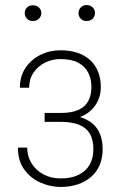

<svg xmlns="http://www.w3.org/2000/svg" viewBox="-20 -740 486 769"><path d="M225.6 -258.3H158.7V-287.6H222.7Q268.1 -287.6 295.2 -300.3Q322.3 -313 334.2 -336.7Q346.2 -360.4 346.2 -391.6Q346.2 -422.9 333.7 -448.2Q321.3 -473.6 293.9 -488.5Q266.6 -503.4 221.7 -503.4Q188.5 -503.4 159.9 -489Q131.3 -474.6 114 -448.7Q96.7 -422.9 96.7 -388.7H59.6Q59.6 -434.6 82.3 -468.3Q105 -502 142.1 -520.3Q179.2 -538.6 221.7 -538.6Q259.8 -538.6 289.6 -528.8Q319.3 -519 340.3 -500Q361.3 -481 372.6 -453.4Q383.8 -425.8 383.8 -390.1Q383.8 -363.3 373.5 -339.4Q363.3 -315.4 343.3 -297.1Q323.2 -278.8 293.7 -268.6Q264.2 -258.3 225.6 -258.3ZM158.7 -280.8H225.6Q267.6 -280.8 298.8 -271.7Q330.1 -262.7 350.6 -245.1Q371.1 -227.5 381.1 -201.9Q391.1 -176.3 391.1 -143.1Q391.1 -106.9 378.9 -78.6Q366.7 -50.3 344.2 -31Q321.8 -11.7 290.8 -1.5Q259.8 8.8 222.7 8.8Q182.6 8.8 143.3 -8.1Q104 -24.9 77.9 -60.1Q51.8 -95.2 51.8 -148.9H88.9Q88.9 -114.3 106.2 -86.2Q123.5 -58.1 153.8 -41.7Q184.1 -25.4 222.7 -25.4Q266.1 -25.4 295.4 -40Q324.7 -54.7 339.4 -80.8Q354 -106.9 354 -142.1Q354 -180.7 339.6 -204.8Q325.2 -229 296.1 -240.5Q267.1 -252 222.7 -252H158.7ZM79.1 -688Q79.1 -700.7 87.9 -709.7Q96.7 -718.8 111.8 -718.8Q126.5 -718.8 136 -709.7Q145.5 -700.7 145.5 -688Q145.5 -674.8 136 -665.3Q126.5 -655.8 111.8 -655.8Q96.7 -655.8 87.9 -665.3Q79.1 -674.8 79.1 -688ZM294.4 -688Q294.4 -700.7 303.5 -710.2Q312.5 -719.7 327.1 -719.7Q341.8 -719.7 351.1 -710.2Q360.4 -700.7 360.4 -688Q360.4 -674.3 351.1 -665Q341.8 -655.8 327.1 -655.8Q312.5 -655.8 303.5 -665Q294.4 -674.3 294.4 -688Z"/></svg>

Font: Roboto Condensed ExtraLight
Style: Regular
Weight: 250
Designer: Christian Robertson
Foundry: Google
Version: Version 3.008; 2023